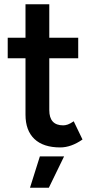

<svg xmlns="http://www.w3.org/2000/svg" viewBox="-20 -676 433 896"><path d="M261 12Q182 12 140.5 -27.5Q99 -67 99 -141V-404H16V-500H99V-656H210V-500H345V-404H210V-162Q210 -91 275 -91Q285 -91 296.5 -95Q308 -99 324 -110L365 -25Q312 12 261 12ZM120 200 166 54H279L208 200Z"/></svg>

Font: Figtree SemiBold
Style: Regular
Weight: 600
Designer: Erik Kennedy
Foundry: Erik Kennedy
Version: Version 2.001; ttfautohint (v1.8.4.7-5d5b);gftools[0.9.27]